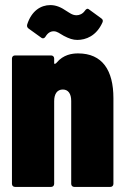

<svg xmlns="http://www.w3.org/2000/svg" viewBox="-20 -735 491 755"><path d="M191 -612C205 -612 213 -604 231 -594C252 -583 267 -578 284 -578C317 -578 359 -593 383 -647C386 -654 384 -659 378 -663L330 -698C324 -703 319 -700 314 -693C305 -680 292 -675 281 -675C264 -675 253 -685 241 -692C222 -705 202 -715 178 -715C140 -715 104 -692 87 -639C85 -632 87 -627 92 -623L142 -587C148 -582 155 -584 159 -591C168 -606 179 -612 191 -612ZM287 -525C263 -525 229 -520 203 -489C200 -485 197 -484 195 -484C194 -484 193 -484 193 -486V-505C193 -512 188 -517 181 -517H39C32 -517 27 -512 27 -505V-12C27 -5 32 0 39 0H181C188 0 193 -5 193 -12V-337C193 -366 205 -383 227 -383C248 -383 260 -367 260 -338V-12C260 -5 265 0 272 0H414C421 0 426 -5 426 -12V-349C426 -458 383 -525 287 -525Z"/></svg>

Font: Barlow Condensed ExtraBold
Style: Regular
Weight: 800
Width: 3
Designer: Jeremy Tribby
Foundry: Tribby Type
Version: Version 1.422;hotconv 1.0.109;makeotfexe 2.5.65596